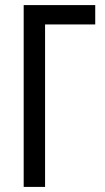

<svg xmlns="http://www.w3.org/2000/svg" viewBox="-20 -734 411 754"><path d="M73 0V-714H354V-638H157V0Z"/></svg>

Font: Noto Sans ExtraCondensed
Style: Regular
Weight: 400
Width: 2
Designer: Monotype Design Team
Foundry: Monotype Imaging Inc.
Version: Version 2.013; ttfautohint (v1.8.4.7-5d5b)